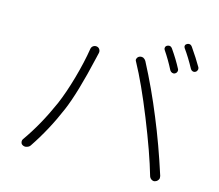

<svg xmlns="http://www.w3.org/2000/svg" viewBox="-110 -941 1219 1070"><g transform="rotate(15 500.0 -406.5)"><path d="M730.5 -734.4Q726.6 -740.2 728.5 -748Q730.5 -755.9 738.3 -759.8Q744.1 -762.7 750 -762.7Q760.7 -762.7 768.6 -751Q804.7 -699.2 830.1 -650.4Q834 -642.6 831.1 -634.3Q828.1 -626 820.3 -622.1Q812.5 -618.2 804.2 -621.1Q795.9 -624 791 -631.8Q763.7 -685.5 730.5 -734.4ZM835.9 -772.5Q831.1 -779.3 833 -786.6Q835 -793.9 842.8 -797.9Q848.6 -800.8 854.5 -800.8Q865.2 -800.8 873 -789.1Q911.1 -734.4 937.5 -688.5Q939.5 -683.6 939.5 -678.7Q939.5 -675.8 938.5 -672.9Q935.5 -664.1 927.7 -660.2Q919.9 -656.2 911.6 -659.2Q903.3 -662.1 899.4 -669.9Q868.2 -727.5 835.9 -772.5ZM233.4 -293.9Q262.7 -362.3 289.6 -457Q316.4 -551.8 329.1 -631.8Q331.1 -643.6 340.3 -649.9Q349.6 -656.2 360.8 -654.3Q372.1 -652.3 377.9 -642.6Q383.8 -632.8 380.9 -621.1Q379.9 -616.2 377.4 -606.4Q375 -596.7 374 -591.8Q325.2 -377.9 280.3 -272.5Q224.6 -140.6 148.4 -27.3Q141.6 -16.6 128.9 -13.7Q124 -11.7 119.1 -11.7Q112.3 -11.7 106.4 -14.6Q95.7 -19.5 93.8 -29.3Q92.8 -33.2 92.8 -36.1Q92.8 -43 96.7 -48.8Q171.9 -154.3 233.4 -293.9ZM724.6 -342.8Q653.3 -520.5 593.8 -628.9Q589.8 -634.8 589.8 -639.6Q589.8 -643.6 591.8 -647.5Q595.7 -657.2 605.5 -661.1Q610.4 -663.1 615.2 -663.1Q621.1 -663.1 627 -661.1Q636.7 -656.2 642.6 -646.5Q715.8 -506.8 775.4 -360.4Q835 -216.8 888.7 -48.8Q889.6 -44.9 889.6 -40Q889.6 -37.1 889.6 -34.2Q887.7 -27.3 882.3 -21.5Q877 -15.6 870.1 -13.7Q866.2 -11.7 861.3 -11.7Q855.5 -11.7 848.6 -15.6Q838.9 -21.5 835 -32.2Q798.8 -158.2 724.6 -342.8Z"/></g></svg>

Font: Gen Jyuu Gothic Light
Style: Regular
Weight: 200
Designer: [Source Han Sans]
Ryoko NISHIZUKA  (kana & ideographs); Paul D. Hunt (Latin, Greek & Cyrillic); Wenlong ZHANG  (bopomofo
Version: Version 1.002.20150607